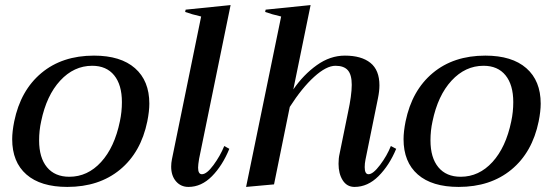

<svg xmlns="http://www.w3.org/2000/svg" viewBox="-20 -726 2153 756"><path d="M28 -178Q28 -208 36 -248Q61 -370 143 -438.5Q225 -507 350 -507Q455 -507 511.5 -457.5Q568 -408 568 -318Q568 -288 560 -248Q535 -126 452.5 -58Q370 10 245 10Q140 10 84 -39Q28 -88 28 -178ZM452 -248Q460 -285 460 -324Q460 -392 429.5 -429.5Q399 -467 343 -467Q271 -467 217 -408.5Q163 -350 142 -248Q134 -212 134 -173Q134 -105 165 -67.5Q196 -30 253 -30Q325 -30 378 -88Q431 -146 452 -248Z M654 -70Q654 -84 657 -99L772 -661Q733 -670 709 -679L711 -688L888 -706L764 -101Q760 -77 760 -66Q760 -40 775 -40Q794 -40 820.5 -76Q847 -112 863 -151L883 -140Q856 -74 814.5 -32Q773 10 722 10Q692 10 673 -12Q654 -34 654 -70Z M1540 -140Q1513 -75 1470.5 -32.5Q1428 10 1376 10Q1346 10 1329.5 -16Q1313 -42 1313 -81Q1313 -103 1317 -120L1350 -282Q1365 -351 1365 -392Q1365 -432 1349.5 -449.5Q1334 -467 1301 -467Q1265 -467 1217 -423.5Q1169 -380 1121 -305L1059 0L949 10L1087 -661Q1048 -670 1024 -679L1026 -688L1203 -706L1135 -374Q1175 -432 1227.5 -469.5Q1280 -507 1338 -507Q1403 -507 1438.5 -478.5Q1474 -450 1474 -390Q1474 -367 1468 -338L1419 -97Q1416 -82 1416 -68Q1416 -40 1431 -40Q1449 -40 1476.5 -76.5Q1504 -113 1519 -151Z M1569 -178Q1569 -208 1577 -248Q1602 -370 1684 -438.5Q1766 -507 1891 -507Q1996 -507 2052.5 -457.5Q2109 -408 2109 -318Q2109 -288 2101 -248Q2076 -126 1993.5 -58Q1911 10 1786 10Q1681 10 1625 -39Q1569 -88 1569 -178ZM1993 -248Q2001 -285 2001 -324Q2001 -392 1970.5 -429.5Q1940 -467 1884 -467Q1812 -467 1758 -408.5Q1704 -350 1683 -248Q1675 -212 1675 -173Q1675 -105 1706 -67.5Q1737 -30 1794 -30Q1866 -30 1919 -88Q1972 -146 1993 -248Z"/></svg>

Font: Trirong Medium
Style: Italic
Weight: 500
Italic angle: -12°
Designer: Katatrad Team
Foundry: CadsonDemak
Version: Version 1.001